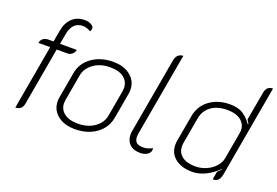

<svg xmlns="http://www.w3.org/2000/svg" viewBox="-98 -1000 1876 1301"><g transform="rotate(20 840.0 -350.0)"><path d="M165 -456H80Q84 -477 98.5 -488.5Q113 -500 135 -500H173L188 -583Q199 -644 234.5 -676.5Q270 -709 325 -709Q351 -709 370.5 -698Q390 -687 390 -672Q390 -662 382 -649Q371 -657 354.5 -662Q338 -667 324 -667Q288 -667 265 -644Q242 -621 234 -579L220 -500H341Q337 -480 322.5 -468Q308 -456 289 -456H212L139 -41Q135 -16 120.5 -3.5Q106 9 83 9Z M338 -130Q338 -147 340 -156L373 -343Q386 -419 449.5 -464Q513 -509 602 -509Q681 -509 728 -469.5Q775 -430 775 -369Q775 -352 773 -343L740 -156Q727 -82 664.5 -36.5Q602 9 511 9Q432 9 385 -30Q338 -69 338 -130ZM695 -155 728 -343Q730 -359 730 -365Q730 -410 696 -438.5Q662 -467 595 -467Q524 -467 475.5 -431.5Q427 -396 418 -343L385 -155Q383 -141 383 -133Q383 -88 418 -60.5Q453 -33 518 -33Q588 -33 637 -67.5Q686 -102 695 -155Z M879 -87Q879 -100 882 -115L978 -659Q983 -683 997 -696Q1011 -709 1033 -709L928 -116Q925 -101 925 -88Q925 -59 940.5 -46Q956 -33 990 -33Q1020 -33 1054 -51Q1055 -49 1055 -41Q1055 -19 1034 -5Q1013 9 981 9Q933 9 906 -17Q879 -43 879 -87Z M1188 -126Q1188 -142 1191 -158L1224 -343Q1237 -420 1297.5 -464.5Q1358 -509 1445 -509Q1504 -509 1539.5 -485.5Q1575 -462 1602 -423L1605 -428L1589 -453L1626 -660Q1635 -709 1680 -709L1563 -46Q1558 -19 1545 -5Q1532 9 1506 9L1516 -49L1541 -74L1540 -78Q1498 -36 1450.5 -13.5Q1403 9 1357 9Q1281 9 1234.5 -27Q1188 -63 1188 -126ZM1536 -152 1571 -349Q1573 -361 1573 -368Q1573 -411 1538.5 -439Q1504 -467 1439 -467Q1368 -467 1323.5 -434Q1279 -401 1269 -344L1236 -157Q1234 -148 1234 -132Q1234 -85 1268.5 -59Q1303 -33 1365 -33Q1405 -33 1442 -49Q1479 -65 1504.5 -92.5Q1530 -120 1536 -152Z"/></g></svg>

Font: K2D Thin
Style: Italic
Weight: 100
Italic angle: -10°
Designer: Katatrad Aksorn Co.,Ltd.
Foundry: Cadson Demak Co.,Ltd.
Version: Version 1.000; ttfautohint (v1.6)